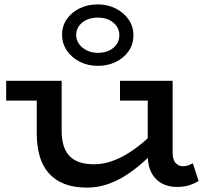

<svg xmlns="http://www.w3.org/2000/svg" viewBox="-20 -838 956 872"><path d="M375 14Q315 14 272 -3Q229 -20 201 -52Q173 -84 160 -129.5Q147 -175 147 -230V-471H260V-240Q260 -209 267.5 -181.5Q275 -154 291.5 -134Q308 -114 336.5 -103Q365 -92 407 -92Q448 -92 488 -106Q528 -120 567 -145Q606 -170 641.5 -201.5Q677 -233 708 -267V-177Q671 -138 632.5 -103.5Q594 -69 553 -42.5Q512 -16 467.5 -1Q423 14 375 14ZM8 -381V-471H238V-381ZM783 11Q745 11 715 -5Q685 -21 668 -53Q651 -85 651 -132V-471H764V-146Q764 -112 778 -97.5Q792 -83 810 -83Q824 -83 835 -87Q846 -91 856 -96L882 -16Q865 -5 841 3Q817 11 783 11ZM525 -381V-471H748V-381ZM424 -539Q379 -539 342.5 -557.5Q306 -576 284 -608Q262 -640 262 -679Q262 -721 284 -752Q306 -783 342.5 -800.5Q379 -818 424 -818Q469 -818 505.5 -799.5Q542 -781 564 -749.5Q586 -718 586 -678Q586 -637 564 -605.5Q542 -574 505.5 -556.5Q469 -539 424 -539ZM424 -598Q468 -598 495 -621Q522 -644 522 -678Q522 -712 495 -735Q468 -758 424 -758Q381 -758 353.5 -735.5Q326 -713 326 -679Q326 -657 338.5 -639Q351 -621 373.5 -609.5Q396 -598 424 -598Z"/></svg>

Font: BioRhyme SemiExpanded Medium
Style: Regular
Weight: 500
Width: 6
Designer: Aoife Mooney
Foundry: Aoife Mooney Type
Version: Version 1.600;gftools[0.9.33]